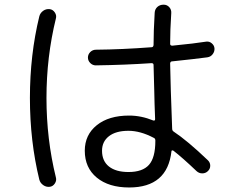

<svg xmlns="http://www.w3.org/2000/svg" viewBox="-20 -787 1040 837"><path d="M540 -216.8Q485.4 -216.8 455.1 -193.4Q424.8 -169.9 424.8 -129.9Q424.8 -85 455.1 -61Q485.4 -37.1 540 -37.1Q601.6 -37.1 629.4 -68.4Q657.2 -99.6 657.2 -172.9V-174.8Q657.2 -183.6 649.4 -186.5Q591.8 -216.8 540 -216.8ZM543 30.3Q454.1 30.3 401.9 -12.7Q349.6 -55.7 349.6 -129.9Q349.6 -199.2 401.9 -241.2Q454.1 -283.2 543 -283.2Q595.7 -283.2 648.4 -261.7Q656.2 -259.8 656.2 -267.6Q655.3 -292 653.8 -334.5Q652.3 -377 652.3 -397.5Q651.4 -434.6 649.4 -503.9Q649.4 -511.7 640.6 -511.7Q526.4 -503.9 397.5 -502Q383.8 -502 373.5 -512.2Q363.3 -522.5 363.3 -536.1Q363.3 -549.8 373.5 -560.1Q383.8 -570.3 398.4 -570.3Q510.7 -571.3 640.6 -581.1Q648.4 -581.1 649.4 -590.8Q649.4 -650.4 654.3 -731.4Q655.3 -747.1 666 -756.8Q676.8 -766.6 693.4 -766.6Q708 -766.6 717.8 -755.9Q727.5 -745.1 726.6 -730.5Q721.7 -655.3 721.7 -595.7Q721.7 -587.9 731.4 -587.9Q831.1 -597.7 878.9 -605.5Q892.6 -607.4 903.3 -598.1Q914.1 -588.9 915 -576.2Q916 -562.5 907.2 -550.8Q898.4 -539.1 883.8 -537.1Q834 -530.3 730.5 -519.5Q722.7 -519.5 721.7 -510.7Q723.6 -454.1 724.6 -393.6Q728.5 -286.1 730.5 -226.6Q730.5 -217.8 736.3 -213.9Q796.9 -173.8 886.7 -87.9Q896.5 -78.1 896.5 -64.5Q896.5 -50.8 886.2 -41Q876 -31.2 861.8 -31.2Q847.7 -31.2 836.9 -41Q775.4 -99.6 736.3 -129.9Q734.4 -130.9 732.9 -131.3Q731.4 -131.8 729.5 -130.9Q727.5 -129.9 727.5 -127.9Q710 30.3 543 30.3ZM197.3 27.3Q181.6 29.3 168.5 20Q155.3 10.7 151.4 -3.9Q110.4 -171.9 110.4 -359.9Q110.4 -547.9 151.4 -715.8Q155.3 -730.5 168 -739.7Q180.7 -749 197.3 -747.1Q210.9 -745.1 219.2 -732.4Q227.5 -719.7 223.6 -706.1Q182.6 -539.1 182.6 -359.9Q182.6 -180.7 223.6 -13.7Q227.5 0 219.2 12.7Q210.9 25.4 197.3 27.3Z"/></svg>

Font: Rounded Mgen+ 2m regular
Style: Regular
Weight: 400
Designer: [Source Han Sans]
Ryoko NISHIZUKA  (kana & ideographs); Paul D. Hunt (Latin, Greek & Cyrillic); Wenlong ZHANG  (bopomofo
Version: Version 1.059.20150602